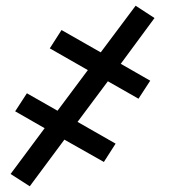

<svg xmlns="http://www.w3.org/2000/svg" viewBox="-20 -488 640 671"><path d="M84 163 17 120 136 -40 33 -99 74 -162 181 -101 287 -243 154 -319 195 -383 332 -305 454 -468 520 -425 402 -265 505 -206 464 -143 357 -204 251 -62 384 14 343 78 205 0Z"/></svg>

Font: Iosevka SS04 Extended Oblique
Style: Regular
Weight: 400
Width: 7
Italic angle: -9°
Monospace: yes
Designer: Belleve Invis
Foundry: Belleve Invis
Version: Version 19.0.0; ttfautohint (v1.8.4)